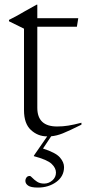

<svg xmlns="http://www.w3.org/2000/svg" viewBox="-20 -592 378 844"><path d="M144 -118Q144 -36 231 -36Q256.5 -36 280 -39.8Q303.5 -43.5 338 -52.5V-44Q283 -16.5 256 -5.8Q229 5 205 7L169 61Q225 79 243.2 100Q261.5 121 261.5 142.5Q261.5 183 227.5 207.8Q193.5 232.5 146.5 232.5Q116 232.5 103.8 224Q91.5 215.5 91.5 202.5Q91.5 194.5 96.5 188Q101.5 181.5 111 181.5Q114.5 181.5 122.5 190Q130.5 198.5 143 206.8Q155.5 215 174 215Q194 215 210 201.2Q226 187.5 226 166.5Q226 146.5 206.8 128.2Q187.5 110 129 94.5V92L187.5 7.5H187Q146.5 7.5 116 -20.5Q85.5 -48.5 85.5 -107.5V-466L19.5 -498.5V-504.5Q42.5 -516 56.5 -523.8Q70.5 -531.5 88.5 -542.2Q106.5 -553 141 -571.5H144V-512H324L318 -474.5H144Z"/></svg>

Font: Newsreader Display Light
Style: Regular
Weight: 300
Designer: Hugues Gentile
Foundry: Production Type
Version: Version 1.001